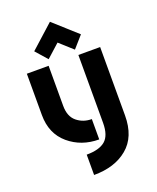

<svg xmlns="http://www.w3.org/2000/svg" viewBox="-179 -900 992 1214"><g transform="rotate(-20 317.5 -293.0)"><path d="M308.1 -795.9 465.3 -654.3 396.5 -576.2 308.1 -655.8 219.7 -576.2 150.9 -654.3ZM346.7 9.8Q228 9.8 143.6 -61.5Q58.6 -133.8 58.6 -259.3V-537.1H205.1V-267.6Q205.1 -195.8 247.1 -161.4Q289.1 -127 346.7 -127ZM239.3 210V73.2Q324.2 73.2 364.7 38.8Q405.3 4.4 405.3 -80.6V-537.1H551.8V-77.1Q551.8 66.9 464.8 138.7Q379.4 210 239.3 210Z"/></g></svg>

Font: New Shape
Style: Bold
Weight: 700
Designer: Wojciech Kalinowski "wmk69" (wmk69@o2.pl)
Foundry: Wojciech Kalinowski "wmk69" (wmk69@o2.pl)
Version: Version 2.1.1; 2021-05-14